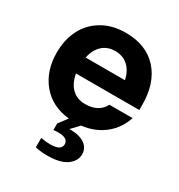

<svg xmlns="http://www.w3.org/2000/svg" viewBox="-180 -654 945 1012"><g transform="rotate(30 292.5 -148.0)"><path d="M256.8 235.8Q215.3 235.8 182.1 228V170.9Q215.3 176.8 238.8 176.8Q306.2 176.8 306.2 138.2Q306.2 101.1 247.1 101.1Q226.6 101.1 216.8 103V63L256.8 9.8Q149.4 -1.5 88.6 -75.4Q27.8 -149.4 27.8 -259.8Q27.8 -337.9 58.3 -398.9Q88.9 -460 149.4 -496.1Q210 -532.2 292 -532.2Q417 -532.2 486.6 -455.3Q556.2 -378.4 556.2 -245.1V-214.8H170.9Q180.2 -160.2 211.4 -129.6Q242.7 -99.1 292 -99.1Q374.5 -99.1 405.8 -160.2H546.9Q523.9 -89.8 468 -44.9Q412.1 0 331.1 9.8L287.1 56.2H294.9Q348.1 56.2 380.1 78.1Q412.1 100.1 412.1 138.2Q412.1 179.7 372.6 207.8Q333 235.8 256.8 235.8ZM172.9 -313H412.1Q401.4 -363.8 370.4 -392.3Q339.4 -420.9 292 -420.9Q244.6 -420.9 213.9 -392.3Q183.1 -363.8 172.9 -313Z"/></g></svg>

Font: Aspekta 400
Style: Bold
Weight: 700
Designer: Ivo Dolenc
Version: Version 2.000